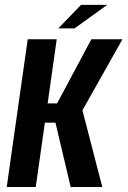

<svg xmlns="http://www.w3.org/2000/svg" viewBox="-20 -748 510 768"><path d="M6.9 0 90.9 -591H206.9L170.6 -334.5H208.3L345.5 -591H469.9L309.7 -306.7L389.2 0H262.7L201.9 -257.2H159.5L122.9 0ZM213.1 -634.4 304.1 -728.5H409L278 -634.4Z"/></svg>

Font: Alumni Sans Thin
Style: Italic
Weight: 100
Italic angle: -8°
Designer: Robert E. Leuschke
Foundry: Robert E. Leuschke
Version: Version 1.016